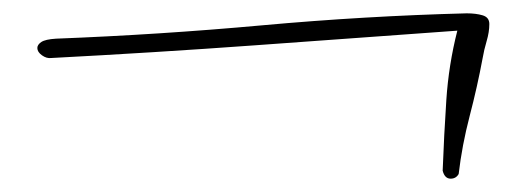

<svg xmlns="http://www.w3.org/2000/svg" viewBox="-20 -307 784 288"><path d="M656 -39Q647 -39 644 -51Q646 -104 649.5 -157Q653 -210 666 -261Q514 -250 362 -239Q210 -228 57 -220Q50 -219 43 -224Q36 -229 36 -235Q36 -240 42 -244Q48 -248 64 -249Q219 -255 373 -269Q527 -283 680 -287Q694 -287 704 -284Q714 -281 714 -271Q714 -259 710 -245.5Q706 -232 704 -220Q696 -177 684.5 -133Q673 -89 668 -46Q664 -39 656 -39Z"/></svg>

Font: Allura
Style: Regular
Weight: 400
Designer: Robert E. Leuschke
Foundry: Robert E. Leuschke
Version: Version 1.110